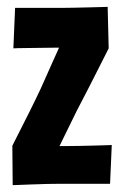

<svg xmlns="http://www.w3.org/2000/svg" viewBox="-20 -536 356 560"><path d="M108 -10 16 -111Q25 -129 38 -154.5Q51 -180 67 -212Q83 -244 99 -278Q115 -314 132 -352Q149 -390 165.5 -426.5Q182 -463 197 -496L297 -395Q286 -373 271 -343.5Q256 -314 239 -280.5Q222 -247 204 -213Q184 -172 165 -133.5Q146 -95 131.5 -63Q117 -31 108 -10ZM17 4 16 -111Q16 -111 34 -111Q52 -111 79 -110.5Q106 -110 132.5 -110Q159 -110 175 -110Q193 -110 215.5 -110.5Q238 -111 258.5 -111.5Q279 -112 292.5 -112.5Q306 -113 306 -113L301 0Q301 0 286.5 0Q272 0 249.5 0Q227 0 203 0Q179 0 160 0Q142 0 118 0.5Q94 1 70.5 2Q47 3 32 3.5Q17 4 17 4ZM19 -395 24 -513Q24 -513 38 -513Q52 -513 73.5 -513Q95 -513 118 -513Q141 -513 160 -513Q174 -513 196 -513.5Q218 -514 240.5 -514.5Q263 -515 278.5 -515.5Q294 -516 294 -516L297 -395Q297 -395 281 -395.5Q265 -396 240.5 -396Q216 -396 190 -396.5Q164 -397 144 -397Q126 -397 104.5 -396.5Q83 -396 63.5 -396Q44 -396 31.5 -395.5Q19 -395 19 -395Z"/></svg>

Font: Truculenta Black
Style: Regular
Weight: 900
Version: Version 1.002